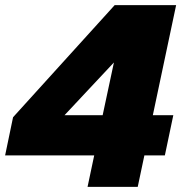

<svg xmlns="http://www.w3.org/2000/svg" viewBox="-31 -730 735 750"><path d="M311 0 337 -123H-11L20 -272L417 -710H657L566 -280H646L613 -123H533L507 0ZM221 -280H370L414 -486Z"/></svg>

Font: Geist Black
Style: Italic
Weight: 900
Italic angle: -12°
Designer: Basement.studio, Andrés Briganti, Mateo Zaragoza
Foundry: Basement.studio, Vercel, Andrés Briganti, Guido Ferreyra, Mateo Zaragoza
Version: Version 1.500; ttfautohint (v1.8.4.7-5d5b)